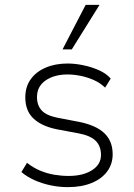

<svg xmlns="http://www.w3.org/2000/svg" viewBox="-20 -761 551 789"><path d="M259 8Q223 8 187.5 0.5Q152 -7 121 -21Q90 -35 68 -54L91 -92Q116 -72 144.5 -60Q173 -48 203 -43Q233 -38 262 -38Q321 -38 358 -61.5Q395 -85 395 -124Q395 -161 373 -182.5Q351 -204 303 -213L212 -230Q150 -243 117 -274.5Q84 -306 84 -361Q84 -404 106 -435Q128 -466 167.5 -483Q207 -500 258 -500Q288 -500 322 -493Q356 -486 386.5 -472.5Q417 -459 435 -438L412 -401Q391 -421 364.5 -432.5Q338 -444 310.5 -449.5Q283 -455 258 -455Q203 -455 167.5 -430.5Q132 -406 132 -362Q132 -328 151.5 -307Q171 -286 217 -277L306 -260Q375 -246 409 -213.5Q443 -181 443 -127Q443 -87 420.5 -56.5Q398 -26 356.5 -9Q315 8 259 8ZM237 -558 332 -741H389L275 -558Z"/></svg>

Font: Nunito Sans 7pt SemiCondensed ExtraLight
Style: Regular
Weight: 250
Width: 4
Designer: Vernon Adams
Foundry: Vernon Adams
Version: Version 3.101;gftools[0.9.27]